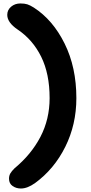

<svg xmlns="http://www.w3.org/2000/svg" viewBox="-20 -832 529 1111"><path d="M101.1 258.8Q73.7 258.8 53 244.4Q32.2 230 32.2 202.1Q32.2 184.6 39.8 171.4Q47.4 158.2 64.9 141.1Q160.6 62 213.9 -40Q267.1 -142.1 267.1 -264.2Q267.1 -404.8 218.3 -503.7Q169.4 -602.5 82 -661.1Q22 -701.7 22 -746.1Q22 -774.4 44.2 -793.2Q66.4 -812 98.1 -812Q122.1 -812 137.7 -807.1Q153.3 -802.2 175.8 -788.1Q286.1 -716.8 354 -579.6Q421.9 -442.4 421.9 -264.2Q421.9 -111.3 357.7 17.6Q293.5 146.5 183.1 227.1Q138.7 258.8 101.1 258.8Z"/></svg>

Font: Shantell Sans Irregular
Style: Bold
Weight: 700
Designer: Stephen Nixon, Anya Danilova, Shantell Martin
Foundry: Arrow Type
Version: Version 1.006;[9816181b4]